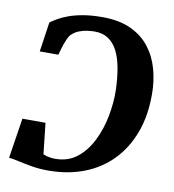

<svg xmlns="http://www.w3.org/2000/svg" viewBox="-84 -825 824 909"><g transform="rotate(10 328.0 -371.0)"><path d="M335.5 -751Q416 -751 472 -725.2Q528 -699.5 562.8 -654.8Q597.5 -610 613.5 -552.8Q629.5 -495.5 629.5 -432.5Q630 -328.5 599.5 -246.8Q569 -165 513 -107.8Q457 -50.5 379.5 -20.8Q302 9 207.5 9Q166.5 9 129.2 2.8Q92 -3.5 62.8 -10.2Q33.5 -17 15.5 -18.5L45.5 -211.5H156.5L173 -62.5Q181 -59.5 189.5 -57Q198 -54.5 208.5 -53Q219 -51.5 231.5 -51.5Q292.5 -51.5 335.8 -85.8Q379 -120 406.5 -175.5Q434 -231 446.5 -296.2Q459 -361.5 457.5 -423Q455.5 -483 446.5 -530.2Q437.5 -577.5 420.2 -610Q403 -642.5 376 -660Q349 -677.5 311.5 -677.5Q298.5 -677.5 278.8 -675.2Q259 -673 237.8 -665Q216.5 -657 198.5 -639Q192.5 -631 187.2 -619.5Q182 -608 177.2 -595Q172.5 -582 168.5 -567.8Q164.5 -553.5 160.5 -539.5H71L92 -682.5Q106 -692.5 126.5 -704.5Q147 -716.5 176.2 -727Q205.5 -737.5 244.8 -744.2Q284 -751 335.5 -751Z"/></g></svg>

Font: Merriweather ExtraBold
Style: Italic
Weight: 800
Italic angle: -7.8°
Version: Version 2.101